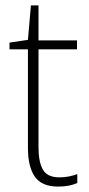

<svg xmlns="http://www.w3.org/2000/svg" viewBox="-20 -678 328 708"><path d="M199 -24Q218 -24 235 -27.5Q252 -31 265 -36V-3Q251 3 234 6.5Q217 10 194 10Q134 10 108.5 -26.5Q83 -63 83 -133V-496H15V-521L83 -531L94 -658H122V-529H264V-496H122V-135Q122 -80 138.5 -52Q155 -24 199 -24Z"/></svg>

Font: Noto Sans Tamil SemiCondensed ExtraLight
Style: Regular
Weight: 200
Width: 4
Designer: Jelle Bosma - Monotype Design Team
Foundry: Monotype Imaging Inc.
Version: Version 2.004; ttfautohint (v1.8.4.7-5d5b)